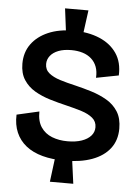

<svg xmlns="http://www.w3.org/2000/svg" viewBox="-59 -816 705 973"><g transform="rotate(5 293.5 -329.0)"><path d="M248 -644 232 -770H351L334 -644ZM232 112 248 -14H334L351 112ZM298 -1Q234 -1 184 -14.5Q134 -28 100 -55Q66 -82 49 -121.5Q32 -161 34 -212L148 -238Q147 -189 167.5 -158.5Q188 -128 223.5 -114Q259 -100 303 -100Q345 -100 375 -110.5Q405 -121 421.5 -139.5Q438 -158 438 -183Q438 -212 416.5 -230Q395 -248 360 -259Q325 -270 283 -280Q240 -290 197 -303Q154 -316 119 -336.5Q84 -357 62.5 -390Q41 -423 41 -472Q41 -530 71.5 -572Q102 -614 156.5 -637.5Q211 -661 285 -661Q360 -661 417 -637Q474 -613 505 -567.5Q536 -522 533 -455L419 -433Q421 -465 412 -489Q403 -513 384.5 -529.5Q366 -546 340 -554Q314 -562 282 -562Q244 -562 217 -551.5Q190 -541 175.5 -522.5Q161 -504 161 -481Q161 -452 182.5 -434.5Q204 -417 239 -406Q274 -395 318 -385Q360 -375 402 -362Q444 -349 480 -328Q516 -307 537.5 -273Q559 -239 559 -187Q559 -127 527 -85.5Q495 -44 436.5 -22.5Q378 -1 298 -1Z"/></g></svg>

Font: Bricolage Grotesque 72pt SemiBold
Style: Regular
Weight: 600
Version: Version 1.001;gftools[0.9.33.dev8+g029e19f]